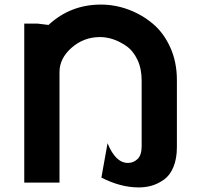

<svg xmlns="http://www.w3.org/2000/svg" viewBox="-20 -798 860 839"><path d="M86 0V-695H143L192 -689Q288 -778 421 -778Q482 -778 540.5 -756.5Q599 -735 647 -695Q695 -655 724 -591Q753 -527 753 -448V-155Q753 -105 738 -68.5Q723 -32 697 -13.5Q671 5 644 13Q617 21 586 21Q507 21 423 -22L450 -172Q485 -86 539 -86Q563 -86 581 -103Q599 -120 599 -159V-160V-446Q599 -498 580.5 -537Q562 -576 532.5 -596.5Q503 -617 474 -626.5Q445 -636 417 -636Q346 -636 293 -589.5Q240 -543 240 -483V0Z"/></svg>

Font: Coval
Style: Heavy
Weight: 900
Foundry: Context Ltd
Version: Version 001.000